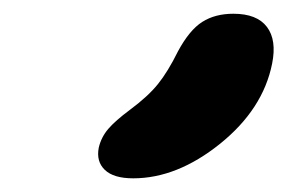

<svg xmlns="http://www.w3.org/2000/svg" viewBox="-20 -830 416 278"><path d="M172.9 -571.8Q144.5 -571.8 131.8 -584Q119.1 -596.2 123 -616.2Q126.5 -631.3 136.7 -643.3Q147 -655.3 168 -670.9Q194.3 -690.4 208.7 -708.3Q223.1 -726.1 237.8 -755.9Q254.4 -786.6 272.9 -798.3Q291.5 -810.1 317.9 -810.1Q352.1 -810.1 366.5 -791Q380.9 -772 374 -737.8Q360.8 -671.9 298.6 -621.8Q236.3 -571.8 172.9 -571.8Z"/></svg>

Font: Shantell Sans Bouncy
Style: Italic
Weight: 600
Italic angle: -11.31°
Designer: Stephen Nixon, Anya Danilova, Shantell Martin
Foundry: Arrow Type
Version: Version 1.006;[9816181b4]